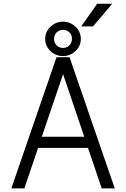

<svg xmlns="http://www.w3.org/2000/svg" viewBox="-20 -1038 695 1058"><path d="M540.5 0 464.8 -223.1H189.9L114.3 0H42.5L291.5 -722.7H363.3L612.3 0ZM327.6 -629.4 210.4 -284.7H444.3ZM229 -823.7Q229 -863.3 258.3 -890.9Q287.6 -918.5 327.1 -918.5Q366.7 -918.5 396 -890.9Q425.3 -863.3 425.3 -823.7Q425.3 -784.2 396 -756.6Q366.7 -729 327.1 -729Q287.6 -729 258.3 -756.6Q229 -784.2 229 -823.7ZM277.8 -823.7Q277.8 -802.7 292 -788.3Q306.2 -773.9 327.1 -773.9Q348.6 -773.9 362.5 -788.3Q376.5 -802.7 376.5 -823.7Q376.5 -845.2 362.5 -859.4Q348.6 -873.5 327.1 -873.5Q306.2 -873.5 292 -859.4Q277.8 -845.2 277.8 -823.7ZM492.7 -892.6H427.7L515.6 -1017.6H598.6Z"/></svg>

Font: Giphurs Light
Style: Regular
Weight: 300
Version: Version 0.920; ttfautohint (v1.8.4.7-5d5b)